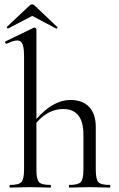

<svg xmlns="http://www.w3.org/2000/svg" viewBox="-20 -850 539 870"><path d="M17 -721Q16 -721 14 -722Q12 -723 11 -725Q10 -727 11 -728L114 -825Q126 -836 137 -825L239 -728Q241 -727 240.5 -724.5Q240 -722 237.5 -721Q235 -720 234 -721L126 -778ZM477 -12Q480 -12 480 -6Q480 0 477 0Q466 0 435.5 -1Q405 -2 386 -2Q367 -2 336.5 -1Q306 0 295 0Q292 0 292 -6Q292 -12 295 -12Q334 -12 346 -25Q358 -38 358 -81V-240Q358 -356 266 -356Q199 -356 145 -294V-81Q145 -38 156.5 -25Q168 -12 208 -12Q211 -12 211 -6Q211 0 208 0Q197 0 166.5 -1Q136 -2 117 -2Q98 -2 67.5 -1Q37 0 26 0Q23 0 23 -6Q23 -12 26 -12Q65 -12 77 -25Q89 -38 89 -81V-598Q89 -651 72.5 -662.5Q56 -674 11 -652Q8 -651 5.5 -653.5Q3 -656 3 -659Q3 -662 6 -663L134 -725Q138 -726 141.5 -723Q145 -720 145 -717V-311Q221 -397 299 -397Q354 -397 384 -365.5Q414 -334 414 -274V-81Q414 -38 425.5 -25Q437 -12 477 -12Z"/></svg>

Font: Cormorant
Style: Regular
Weight: 400
Designer: Christian Thalmann (Catharsis Fonts)
Version: Version 1.000;PS 001.000;hotconv 1.0.70;makeotf.lib2.5.58329